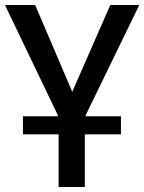

<svg xmlns="http://www.w3.org/2000/svg" viewBox="-21 -543 583 776"><path d="M215.8 0H71.8V-73.2H212.9V-77.1L-1 -522.9H121.1L271 -171.9L424.8 -522.9H542L325.2 -77.1V-73.2H467.8V0H321.8V212.9H215.8Z"/></svg>

Font: Rising Sun DemiBold
Style: DemiBold
Weight: 600
Designer: Matt McInerney, Pablo Impallari, Rodrigo Fuenzalida
Foundry: Matt McInerney, Pablo Impallari, Rodrigo Fuenzalida
Version: Version 1.000